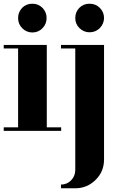

<svg xmlns="http://www.w3.org/2000/svg" viewBox="-20 -702 654 1030"><path d="M307.1 288.1Q338.9 288.1 360.8 266.1Q383.3 243.2 383.8 210.9V-441.9H307.1V-460.9H538.1V153.8Q538.1 218.8 492.7 263.2Q446.8 308.1 383.8 308.1H307.1ZM383.8 -605Q383.8 -637.7 405.8 -660.2Q427.7 -682.1 460.4 -682.1Q493.2 -682.1 515.6 -659.7Q538.1 -637.2 538.1 -605.5Q538.1 -575.2 515.1 -550.8Q492.2 -528.8 460.4 -528.8Q429.7 -528.8 406.7 -550.8Q383.8 -572.8 383.8 -605ZM0 0V-19H77.1V-441.9H0V-460.9H231V-19H308.1V0ZM77.1 -605Q77.1 -637.7 99.1 -660.2Q121.1 -682.1 153.3 -682.1Q186 -682.1 208 -659.7Q230 -636.7 230 -605.5Q230 -573.2 208 -550.8Q186 -527.8 153.8 -527.8Q122.1 -527.8 99.6 -550.3Q77.1 -572.8 77.1 -605Z"/></svg>

Font: Hjet
Style: Regular
Weight: 400
Designer: T. Christopher White
Version: Version 1.2